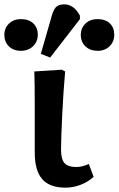

<svg xmlns="http://www.w3.org/2000/svg" viewBox="-88 -850 546 884"><path d="M213 14Q141 14 106.5 -25Q72 -64 72 -148Q72 -193 72 -248Q72 -303 72 -357Q72 -411 71.5 -454.5Q71 -498 70 -521L196 -529L212 -521Q208 -478 204.5 -426Q201 -374 198.5 -322Q196 -270 194.5 -227Q193 -184 193 -161Q193 -117 209 -99Q225 -81 264 -81Q290 -81 321 -95L343 -36Q319 -13 284 0.5Q249 14 213 14ZM143 -585 100 -602 146 -762Q156 -802 168.5 -816Q181 -830 208 -830Q252 -830 280 -778V-762ZM8 -616Q-26 -616 -47 -636.5Q-68 -657 -68 -689Q-68 -721 -46.5 -741.5Q-25 -762 8 -762Q44 -762 65 -742.5Q86 -723 86 -690Q86 -658 64 -637Q42 -616 8 -616ZM361 -616Q327 -616 305.5 -636.5Q284 -657 284 -689Q284 -721 305.5 -741.5Q327 -762 361 -762Q397 -762 417.5 -742.5Q438 -723 438 -690Q438 -658 416.5 -637Q395 -616 361 -616Z"/></svg>

Font: Literata 7pt SemiBold
Style: Regular
Weight: 600
Designer: Latin by Veronika Burian and Jose Scaglione. Greek by Irene Vlachou. Cyrillic by Vera Evstafieva.
Foundry: TypeTogether
Version: Version 3.002